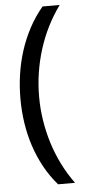

<svg xmlns="http://www.w3.org/2000/svg" viewBox="-59 -747 419 938"><g transform="rotate(-5 150.5 -278.0)"><path d="M40 -273.9Q40 -335 48.8 -394.3Q57.6 -453.6 75.7 -509.5Q93.8 -565.4 121.3 -616.9Q148.9 -668.5 187 -713.9H271Q202.6 -619.6 167.2 -506.8Q131.8 -394 131.8 -274.9Q131.8 -216.8 140.9 -159.2Q149.9 -101.6 167.2 -46.4Q184.6 8.8 210.4 60.5Q236.3 112.3 270 158.2H187Q148.9 114.3 121.3 64Q93.8 13.7 75.7 -41.3Q57.6 -96.2 48.8 -154.8Q40 -213.4 40 -273.9Z"/></g></svg>

Font: Droid Sans
Style: Regular
Weight: 400
Version: Version 1.00 build 113